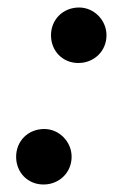

<svg xmlns="http://www.w3.org/2000/svg" viewBox="-20 -479 373 512"><path d="M264 -385C264 -425 231 -459 191 -459C148 -459 116 -427 116 -385C116 -343 147 -311 189 -311C231 -311 264 -343 264 -385ZM171 -61C171 -101 138 -135 98 -135C55 -135 23 -103 23 -61C23 -19 54 13 96 13C138 13 171 -19 171 -61Z"/></svg>

Font: STIXGeneral
Style: Bold Italic
Weight: 700
Italic angle: -16.33°
Designer: MicroPress Inc., with final additions and corrections provided by Coen Hoffman, Elsevier (retired)
Version: Version 1.1.0